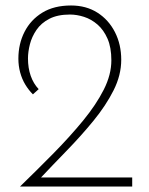

<svg xmlns="http://www.w3.org/2000/svg" viewBox="-20 -680 542 700"><path d="M53 0Q117 -62 176.5 -122.5Q236 -183 283.5 -241Q331 -299 358.5 -353.5Q386 -408 386 -460Q386 -507 372 -539Q358 -571 335.5 -590.5Q313 -610 286.5 -618.5Q260 -627 235 -627Q190 -627 160 -611.5Q130 -596 113 -571Q96 -546 89 -518.5Q82 -491 82 -467Q82 -432 92 -403.5Q102 -375 121 -355L100 -336Q84 -352 72 -372Q60 -392 53.5 -416Q47 -440 47 -466Q47 -520 69.5 -564Q92 -608 134.5 -634Q177 -660 239 -660Q294 -660 335 -634Q376 -608 399 -563Q422 -518 422 -462Q422 -406 394 -350.5Q366 -295 321 -240Q276 -185 223.5 -131Q171 -77 122 -25L110 -33H462V0Z"/></svg>

Font: Josefin Sans ExtraLight
Style: Regular
Weight: 250
Designer: Santiago Orozco
Foundry: Typemade
Version: Version 2.000